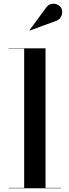

<svg xmlns="http://www.w3.org/2000/svg" viewBox="-20 -1009 372 1029"><path d="M278 -896C310.5 -904.5 322 -944 307 -968.5C293 -990.5 250 -1002 226.5 -967L137.5 -846.5L138.5 -845ZM26.5 -2V0H306.5V-2H224V-750H26.5V-748H109.5V-2Z"/></svg>

Font: Bodoni* 96pt Medium
Style: Regular
Weight: 500
Version: Version 2.3